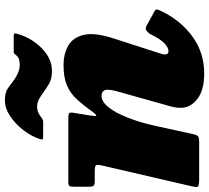

<svg xmlns="http://www.w3.org/2000/svg" viewBox="-54 -758 832 763"><g transform="rotate(-90 361.5 -376.0)"><path d="M21.5 -520H277Q290 -520 293.8 -516.2Q297.5 -512.5 295.5 -501L284 -430Q281 -411 284 -409Q287 -407 301 -426Q328 -464 351.8 -489Q375.5 -514 406.5 -526.5Q437.5 -539 485 -539Q529.5 -539 562.2 -520.2Q595 -501.5 605 -458.2Q615 -415 591 -341L531 -155Q527 -142 527 -136Q527 -122 540 -122Q554.5 -122 571.8 -138.5Q589 -155 609.5 -197Q617.5 -207 623.8 -210.8Q630 -214.5 641.5 -209L688.5 -183Q706 -175 706 -169.2Q706 -163.5 697.5 -146.5Q660 -71 596.5 -25.5Q533 20 452 20Q384.5 20 349.8 -7.5Q315 -35 315 -73Q315 -87.5 317.8 -100.8Q320.5 -114 324 -125L376 -310Q390.5 -358 385.8 -373Q381 -388 362.5 -388Q339.5 -388 317.2 -360.2Q295 -332.5 275.8 -283.5Q256.5 -234.5 242.5 -170.5L210.5 -24Q207 -8.5 201.5 -4.2Q196 0 178.5 0H29.5Q4 0 1.5 -6Q-1 -12 3.5 -31L86 -387Q90 -405 87 -410Q84 -415 60.5 -415H25Q9.5 -415 5.5 -419.5Q1.5 -424 1.5 -439V-498Q1.5 -512 4.8 -516Q8 -520 21.5 -520ZM461.5 -585Q430 -585 410.8 -596.5Q391.5 -608 375.5 -619.5Q358.5 -632 346.5 -638Q334.5 -644 319.5 -644Q304 -644 293.2 -638Q282.5 -632 276.5 -627Q268 -620 259.5 -620H198.5Q190 -620 189.5 -623.8Q189 -627.5 191.5 -635Q202 -667 226.2 -698.5Q250.5 -730 281.8 -751Q313 -772 344 -772Q375.5 -772 391.8 -760.8Q408 -749.5 423.5 -737.5Q439.5 -725.5 455.8 -719.2Q472 -713 484.5 -713Q497 -713 506.2 -715.5Q515.5 -718 523 -726Q527.5 -731 529.8 -734Q532 -737 539 -737H603Q613.5 -737 610 -726Q600.5 -689 578.2 -656.8Q556 -624.5 526 -604.8Q496 -585 461.5 -585Z"/></g></svg>

Font: Besley* Fatface
Style: Italic
Weight: 900
Italic angle: -13°
Designer: Owen Earl
Foundry: indestructible type*
Version: Version 3.000; ttfautohint (v1.8.3)